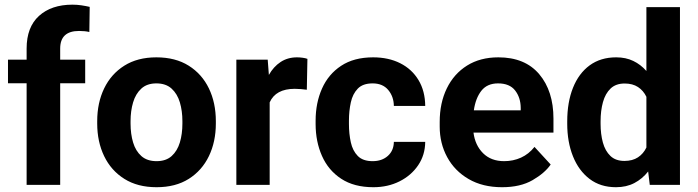

<svg xmlns="http://www.w3.org/2000/svg" viewBox="-20 -780 2943 810"><path d="M233.9 0H92.3V-428.7H13.7V-528.3H92.3V-575.2Q92.3 -665.5 144.5 -712.9Q196.8 -760.3 285.6 -760.3Q305.2 -760.3 323.2 -757.6Q341.3 -754.9 358.4 -751L356.9 -645Q338.9 -649.4 313.5 -649.4Q233.9 -649.4 233.9 -575.2V-528.3H339.4V-428.7H233.9Z M390.1 -258.8V-269Q390.1 -346.2 419.4 -407Q448.7 -467.8 504.4 -502.9Q560.1 -538.1 639.6 -538.1Q720.2 -538.1 776.1 -502.9Q832 -467.8 861.3 -407Q890.6 -346.2 890.6 -269V-258.8Q890.6 -182.1 861.3 -121.3Q832 -60.5 776.4 -25.4Q720.7 9.8 640.6 9.8Q560.5 9.8 504.6 -25.4Q448.7 -60.5 419.4 -121.3Q390.1 -182.1 390.1 -258.8ZM530.8 -269V-258.8Q530.8 -214.8 541.5 -179Q552.2 -143.1 576.4 -121.6Q600.6 -100.1 640.6 -100.1Q680.2 -100.1 704.1 -121.6Q728 -143.1 738.8 -179Q749.5 -214.8 749.5 -258.8V-269Q749.5 -312 738.8 -348.1Q728 -384.3 703.9 -406.2Q679.7 -428.2 639.6 -428.2Q600.1 -428.2 576.2 -406.2Q552.2 -384.3 541.5 -348.1Q530.8 -312 530.8 -269Z M1276.9 -531.7 1274.4 -401.4Q1264.2 -402.8 1249.8 -404.1Q1235.4 -405.3 1223.6 -405.3Q1143.1 -405.3 1117.7 -348.1V0H977.1V-528.3H1109.4L1114.3 -463.9Q1133.8 -498.5 1163.6 -518.3Q1193.4 -538.1 1232.9 -538.1Q1244.1 -538.1 1256.6 -536.4Q1269 -534.7 1276.9 -531.7Z M1552.2 -100.1Q1591.3 -100.1 1616.2 -122.3Q1641.1 -144.5 1641.6 -181.6H1773.9Q1773.4 -126 1744.1 -82.8Q1714.8 -39.6 1665.5 -14.9Q1616.2 9.8 1555.2 9.8Q1473.6 9.8 1419.4 -25.9Q1365.2 -61.5 1338.4 -122.1Q1311.5 -182.6 1311.5 -256.8V-271Q1311.5 -345.7 1338.4 -406.2Q1365.2 -466.8 1419.2 -502.4Q1473.1 -538.1 1554.2 -538.1Q1619.1 -538.1 1668.5 -513.2Q1717.8 -488.3 1745.6 -442.1Q1773.4 -396 1773.9 -333H1641.6Q1641.1 -372.6 1617.9 -400.4Q1594.7 -428.2 1551.8 -428.2Q1510.7 -428.2 1489.3 -406Q1467.8 -383.8 1460 -347.9Q1452.1 -312 1452.1 -271V-256.8Q1452.1 -215.3 1460 -179.7Q1467.8 -144 1489.3 -122.1Q1510.7 -100.1 1552.2 -100.1Z M2098.1 9.8Q2016.1 9.8 1957 -24.7Q1897.9 -59.1 1866.5 -117.2Q1835 -175.3 1835 -246.1V-265.6Q1835 -345.7 1865 -407.2Q1895 -468.8 1950.4 -503.4Q2005.9 -538.1 2082.5 -538.1Q2194.8 -538.1 2254.9 -467Q2314.9 -396 2314.9 -279.3V-220.7H1977.5Q1984.4 -167 2018.1 -133.5Q2051.8 -100.1 2106.9 -100.1Q2145 -100.1 2178 -115Q2210.9 -129.9 2234.9 -160.2L2303.2 -85.9Q2278.3 -49.8 2226.8 -20Q2175.3 9.8 2098.1 9.8ZM2081.1 -428.2Q2035.2 -428.2 2010.7 -397Q1986.3 -365.7 1979 -314.5H2176.8V-325.2Q2176.3 -368.7 2153.1 -398.4Q2129.9 -428.2 2081.1 -428.2Z M2373 -257.8V-268.1Q2373 -348.6 2397.2 -409.4Q2421.4 -470.2 2467.5 -504.2Q2513.7 -538.1 2579.6 -538.1Q2620.1 -538.1 2651.6 -522.9Q2683.1 -507.8 2707 -480.5V-750H2848.6V0H2721.2L2714.4 -56.6Q2689.9 -25.4 2656.2 -7.8Q2622.6 9.8 2578.6 9.8Q2513.2 9.8 2467.3 -25.1Q2421.4 -60.1 2397.2 -120.6Q2373 -181.2 2373 -257.8ZM2513.7 -268.1V-257.8Q2513.7 -214.4 2523.4 -178.7Q2533.2 -143.1 2555.2 -122.1Q2577.1 -101.1 2614.3 -101.1Q2648.4 -101.1 2671.4 -116.2Q2694.3 -131.3 2707 -157.7V-371.6Q2694.3 -397.9 2671.6 -412.8Q2648.9 -427.7 2615.2 -427.7Q2578.1 -427.7 2555.9 -406.5Q2533.7 -385.3 2523.7 -349.1Q2513.7 -313 2513.7 -268.1Z"/></svg>

Font: Vazirmatn RD UI
Style: Bold
Weight: 700
Designer: Saber Rastikerdar
Foundry: Saber Rastikerdar
Version: Version 33.003